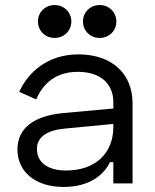

<svg xmlns="http://www.w3.org/2000/svg" viewBox="-20 -725 613 759"><path d="M130 -640C130 -603 159 -575 196 -575C233 -575 262 -603 262 -640C262 -677 233 -705 196 -705C159 -705 130 -677 130 -640ZM308 -640C308 -603 337 -575 374 -575C411 -575 440 -603 440 -640C440 -677 411 -705 374 -705C337 -705 308 -677 308 -640ZM56 -362 123 -332C151 -396 201 -441 288 -441C376 -441 428 -395 428 -321V-296L229 -278C116 -267 49 -220 49 -134C49 -45 121 14 231 14C338 14 392 -37 415 -84H428V0H504V-317C504 -434 422 -510 290 -510C168 -510 91 -439 56 -362ZM126 -136C126 -186 170 -211 239 -217L428 -235V-223C428 -121 359 -51 241 -51C170 -51 126 -82 126 -136Z"/></svg>

Font: Space Text
Style: Regular
Weight: 400
Designer: Florian Karsten (Space Text), Colophon Foundry (Space Mono)
Foundry: Florian Karsten
Version: Version 1.003;PS 001.003;hotconv 1.0.88;makeotf.lib2.5.64775